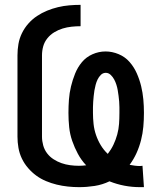

<svg xmlns="http://www.w3.org/2000/svg" viewBox="-20 -763 665 791"><path d="M556 8Q524 8 492.5 2Q461 -4 431 -16Q402 -2 370 3Q338 8 306 8Q283 8 259.5 5.5Q236 3 213.5 -2.5Q191 -8 169.5 -17Q148 -26 129.5 -39.5Q111 -53 95.5 -71Q80 -89 70 -110Q60 -131 56 -154Q52 -177 52 -200V-535Q52 -559 56 -582Q60 -605 70.5 -626.5Q81 -648 97 -666Q113 -684 132.5 -697Q152 -710 174 -719Q196 -728 219 -733.5Q242 -739 265.5 -741Q289 -743 312 -743V-655Q294 -655 275 -653Q256 -651 238 -645.5Q220 -640 203.5 -630Q187 -620 175 -605Q163 -590 158 -572Q153 -554 153 -535V-200Q153 -182 158 -164Q163 -146 174 -131.5Q185 -117 200.5 -107Q216 -97 233 -91Q250 -85 268.5 -82.5Q287 -80 305 -80Q312 -80 319.5 -80.5Q327 -81 335 -82Q315 -103 301 -129Q287 -155 277.5 -182.5Q268 -210 265 -239Q262 -268 262 -298Q262 -325 264 -352.5Q266 -380 272.5 -407Q279 -434 289.5 -460Q300 -486 317.5 -507Q335 -528 361 -539.5Q387 -551 415 -551Q442 -551 468.5 -540Q495 -529 513.5 -508Q532 -487 543.5 -461Q555 -435 561.5 -408Q568 -381 570.5 -353.5Q573 -326 573 -298Q573 -269 570.5 -241Q568 -213 561 -185.5Q554 -158 542.5 -132.5Q531 -107 514 -84Q524 -82 535 -80.5Q546 -79 557 -79Q559 -79 562 -79.5Q565 -80 567 -80L573 8ZM424 -129Q438 -147 447.5 -167Q457 -187 463 -209Q469 -231 470.5 -253Q472 -275 472 -298Q472 -309 472 -321Q472 -333 471 -344.5Q470 -356 468.5 -368Q467 -380 465 -391.5Q463 -403 459.5 -414Q456 -425 450.5 -435.5Q445 -446 436 -454.5Q427 -463 416 -463Q404 -463 395.5 -454.5Q387 -446 382 -435.5Q377 -425 374 -413.5Q371 -402 369 -390.5Q367 -379 366 -367.5Q365 -356 364 -344.5Q363 -333 363 -321Q363 -309 363 -298Q363 -275 365.5 -252Q368 -229 375.5 -207Q383 -185 395 -165Q407 -145 424 -129Z"/></svg>

Font: Iosevka Custom Semibold
Style: Regular
Weight: 600
Designer: Belleve Invis
Foundry: Belleve Invis
Version: Version 27.0.2; ttfautohint (v1.8.4)